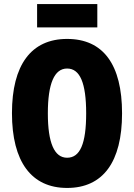

<svg xmlns="http://www.w3.org/2000/svg" viewBox="-20 -917 661 947"><path d="M460 -897H163V-782H460ZM582 -358C582 -599 489 -725 311 -725C134 -725 39 -597 39 -359C39 -119 135 10 311 10C488 10 582 -118 582 -358ZM216 -358C216 -505 248 -579 311 -579C374 -579 405 -509 405 -358C405 -208 375 -139 311 -139C248 -139 216 -212 216 -358Z"/></svg>

Font: Noto Sans Ethiopic ExtraCondensed Black
Style: Regular
Weight: 900
Width: 2
Designer: Monotype Design Team
Foundry: Monotype Imaging Inc.
Version: Version 2.102